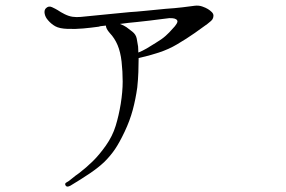

<svg xmlns="http://www.w3.org/2000/svg" viewBox="-20 -691 1040 698"><path d="M478 -611Q499 -613 523 -616Q547 -619 566.5 -621.5Q586 -624 595 -625Q619 -626 624 -617Q627 -613 622 -604.5Q617 -596 607 -586Q596 -573 582 -560.5Q568 -548 546 -535Q529 -524 513.5 -515Q498 -506 483 -500Q483 -506 482.5 -512Q482 -518 482 -522Q480 -536 477 -551Q474 -566 461 -576Q450 -585 440 -592Q430 -599 416 -604Q432 -606 448 -608Q464 -610 478 -611ZM226 -586Q255 -585 282.5 -587.5Q310 -590 339 -594Q344 -596 351 -596.5Q358 -597 365 -598Q365 -587 379 -571Q397 -552 407.5 -527Q418 -502 422 -467Q426 -431 426 -394.5Q426 -358 419 -314Q412 -271 400.5 -233.5Q389 -196 365 -162Q341 -128 317.5 -105Q294 -82 268 -62Q252 -51 241 -41.5Q230 -32 222 -28Q214 -24 218.5 -16.5Q223 -9 236 -16Q276 -40 307 -61Q338 -82 360 -103Q382 -125 398 -148.5Q414 -172 433 -212Q452 -252 462.5 -291Q473 -330 479 -373Q482 -401 483 -428.5Q484 -456 484 -480Q521 -488 557.5 -500Q594 -512 624 -530Q658 -550 688 -571Q718 -592 734 -604Q750 -616 753 -622Q756 -628 756 -634Q756 -641 750 -647Q744 -653 736 -658Q728 -663 715 -667.5Q702 -672 687 -670Q673 -668 644 -664.5Q615 -661 583 -659Q551 -656 511.5 -652Q472 -648 452 -647Q418 -644 385 -640.5Q352 -637 309 -633Q289 -631 273.5 -629.5Q258 -628 244 -630Q230 -632 215 -639.5Q200 -647 190 -654Q182 -659 169 -665Q156 -671 146 -660Q140 -653 142.5 -640.5Q145 -628 155 -617Q166 -604 181 -595.5Q196 -587 226 -586Z"/></svg>

Font: Hannari
Style: Regular
Weight: 400
Version: Version 1.12